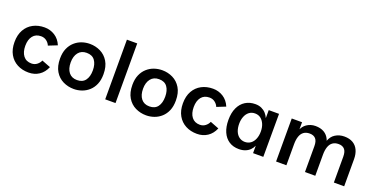

<svg xmlns="http://www.w3.org/2000/svg" viewBox="-24 -1403 4133 2117"><g transform="rotate(20 2042.5 -344.0)"><path d="M509 -381 406 -340Q395 -369 367.5 -390.5Q340 -412 302 -412Q240 -412 206.5 -369.5Q173 -327 173 -254Q173 -180 206.5 -136.5Q240 -93 302 -93Q340 -93 367.5 -115Q395 -137 406 -165L509 -125Q481 -58 428 -23Q375 12 306 12Q231 12 172.5 -19Q114 -50 80.5 -109Q47 -168 47 -252Q47 -337 80.5 -396Q114 -455 172.5 -486Q231 -517 306 -517Q372 -517 426.5 -482.5Q481 -448 509 -381Z M837 12Q769 12 710.5 -16.5Q652 -45 616.5 -104Q581 -163 581 -253Q581 -321 602.5 -370.5Q624 -420 661 -453Q698 -486 743.5 -501.5Q789 -517 837 -517Q904 -517 962 -488.5Q1020 -460 1055.5 -401.5Q1091 -343 1091 -253Q1091 -185 1070 -135.5Q1049 -86 1012.5 -53Q976 -20 930.5 -4Q885 12 837 12ZM837 -93Q902 -93 934 -136Q966 -179 966 -253Q966 -325 934.5 -368.5Q903 -412 837 -412Q774 -412 740 -368.5Q706 -325 706 -253Q706 -179 740 -136Q774 -93 837 -93Z M1203 0V-700H1324V0Z M1686 12Q1618 12 1559.5 -16.5Q1501 -45 1465.5 -104Q1430 -163 1430 -253Q1430 -321 1451.5 -370.5Q1473 -420 1510 -453Q1547 -486 1592.5 -501.5Q1638 -517 1686 -517Q1753 -517 1811 -488.5Q1869 -460 1904.5 -401.5Q1940 -343 1940 -253Q1940 -185 1919 -135.5Q1898 -86 1861.5 -53Q1825 -20 1779.5 -4Q1734 12 1686 12ZM1686 -93Q1751 -93 1783 -136Q1815 -179 1815 -253Q1815 -325 1783.5 -368.5Q1752 -412 1686 -412Q1623 -412 1589 -368.5Q1555 -325 1555 -253Q1555 -179 1589 -136Q1623 -93 1686 -93Z M2485 -381 2382 -340Q2371 -369 2343.5 -390.5Q2316 -412 2278 -412Q2216 -412 2182.5 -369.5Q2149 -327 2149 -254Q2149 -180 2182.5 -136.5Q2216 -93 2278 -93Q2316 -93 2343.5 -115Q2371 -137 2382 -165L2485 -125Q2457 -58 2404 -23Q2351 12 2282 12Q2207 12 2148.5 -19Q2090 -50 2056.5 -109Q2023 -168 2023 -252Q2023 -337 2056.5 -396Q2090 -455 2148.5 -486Q2207 -517 2282 -517Q2348 -517 2402.5 -482.5Q2457 -448 2485 -381Z M2774 12Q2706 12 2657.5 -20Q2609 -52 2583 -111Q2557 -170 2557 -252Q2557 -336 2584.5 -395Q2612 -454 2662 -485.5Q2712 -517 2779 -517Q2821 -517 2852.5 -502Q2884 -487 2905 -463Q2926 -439 2938 -411V-505H3059L3058 0H2938V-87Q2925 -58 2902.5 -35.5Q2880 -13 2847.5 -0.5Q2815 12 2774 12ZM2811 -85Q2850 -86 2878 -107Q2906 -128 2921.5 -166Q2937 -204 2937 -252Q2937 -300 2921.5 -337.5Q2906 -375 2878 -397Q2850 -419 2810 -419Q2770 -419 2741.5 -397Q2713 -375 2698 -337Q2683 -299 2683 -253Q2683 -203 2698 -165.5Q2713 -128 2742 -106.5Q2771 -85 2811 -85Z M3208 0V-505H3329V-422Q3336 -438 3349 -455Q3362 -472 3382 -486Q3402 -500 3428 -508.5Q3454 -517 3484 -517Q3544 -517 3585 -493Q3626 -469 3647 -424Q3668 -379 3668 -319V0H3547V-303Q3547 -363 3522.5 -390Q3498 -417 3452 -417Q3410 -417 3382.5 -397Q3355 -377 3342 -339Q3329 -301 3329 -249V0ZM3886 0V-303Q3886 -363 3861.5 -390Q3837 -417 3791 -417Q3749 -417 3721.5 -397Q3694 -377 3681 -339Q3668 -301 3668 -249L3654 -406Q3663 -431 3678.5 -452Q3694 -473 3717 -487.5Q3740 -502 3766.5 -509.5Q3793 -517 3823 -517Q3883 -517 3924 -493Q3965 -469 3986 -424Q4007 -379 4007 -319V0Z"/></g></svg>

Font: Inclusive Sans SemiBold
Style: Regular
Weight: 600
Designer: Olivia King
Foundry: Olivia King
Version: Version 2.004